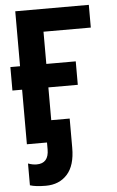

<svg xmlns="http://www.w3.org/2000/svg" viewBox="-62 -756 624 1027"><g transform="rotate(-5 250.0 -242.0)"><path d="M142 230Q214 230 257 182.5Q300 135 300 40V-117H201V-293H359V-419H201V-592H455V-714H60V-419H8V-293H60V0H168V37Q168 112 103 112Q81 112 57 103V220Q87 230 142 230Z"/></g></svg>

Font: Noto Sans Mono UI Condensed ExtraBold
Style: Regular
Weight: 800
Width: 3
Designer: Monotype Design team
Foundry: Monotype Imaging Inc.
Version: 1.000